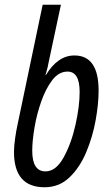

<svg xmlns="http://www.w3.org/2000/svg" viewBox="-20 -780 457 810"><path d="M168 10Q230 10 273.5 -32Q317 -74 344 -138.5Q371 -203 383.5 -272.5Q396 -342 396 -398Q396 -546 294 -546Q224 -546 174 -464H172Q182 -496 186 -521L237 -760H160L55 -259Q48 -228 43.5 -194.5Q39 -161 39 -139Q39 10 168 10ZM172 -57Q116 -57 116 -144Q116 -185 125.5 -241.5Q135 -298 154 -352Q173 -406 200.5 -442Q228 -478 265 -478Q316 -478 316 -392Q316 -332 298.5 -253.5Q281 -175 248.5 -116Q216 -57 172 -57Z"/></svg>

Font: Noto Sans UI Condensed
Style: Italic
Weight: 400
Width: 3
Italic angle: -12°
Designer: Monotype Design Team
Foundry: Monotype Imaging Inc.
Version: Version 1.901